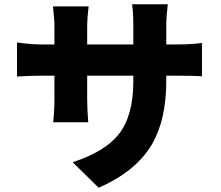

<svg xmlns="http://www.w3.org/2000/svg" viewBox="-20 -823 1040 903"><path d="M811 -614Q881 -614 930 -621V-464Q902 -467 812 -467H762V-443Q762 -260 695 -145Q620 -17 444 60L322 -60Q474 -110 538 -191Q607 -278 607 -439V-467H390V-359Q390 -311 395 -248H230Q236 -298 236 -359V-467H171Q118 -467 60 -463V-623Q129 -614 171 -614H236V-695Q236 -737 229 -793H397Q390 -737 390 -694V-614H607V-706Q607 -766 601 -803H769Q762 -742 762 -706V-614Z"/></svg>

Font: Source Han Sans CN Heavy
Style: Bold
Weight: 900
Designer: Ryoko NISHIZUKA (kana & ideographs); Paul D. Hunt (Latin, Greek & Cyrillic); Wenlong ZHANG (bopomofo); Sandoll Communica
Foundry: Adobe Systems Incorporated
Version: Version 1.000;PS 1;hotconv 1.0.78;makeotf.lib2.5.61930